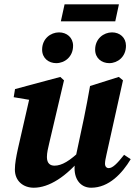

<svg xmlns="http://www.w3.org/2000/svg" viewBox="-20 -858 631 893"><path d="M137.2 15.1C208.1 15.1 288.8 -36.5 364.6 -129.7H377.4L358.9 -162C304.3 -108.9 267.1 -87.5 233.4 -87.5C213.7 -87.5 198.2 -97.9 198.2 -127.6C198.2 -147.5 203.5 -169.5 209.7 -195.4L277.7 -484.4L260.4 -500.2L49.9 -443.7L43.7 -405.9L139.7 -389.8L121.2 -419L63 -164.5C55.8 -131.2 49.2 -97.7 49.2 -69.3C49.2 -16 88.2 15.1 137.2 15.1ZM404 15.1C486.8 15.1 548.4 -51.9 587.9 -117.6L557.2 -138C524.1 -95.8 503.4 -76.1 485.7 -76.1C475.8 -76.1 468.4 -83.3 468.4 -96.6C468.4 -106.9 471 -120.7 475.3 -139.3L552 -484.4L532.6 -500.2L398.8 -458C389.9 -407.6 380.8 -358.6 370.7 -309.7L331.9 -127.2H335.2C329.1 -103.7 326.7 -89.5 326.7 -76.2C326.7 -17.6 359.8 15.1 404 15.1ZM241.4 -564.3C281 -564.3 319.9 -594 319.9 -645.2C319.9 -683.4 290.6 -707.4 254.6 -707.4C215.5 -707.4 175.9 -677.9 175.9 -627.2C175.9 -587 206.7 -564.3 241.4 -564.3ZM488.2 -564.3C527.5 -564.3 565.9 -594 565.9 -645.2C565.9 -683.4 537.1 -707.4 501.1 -707.4C462.1 -707.4 422.5 -677.9 422.5 -627.2C422.5 -587 453.2 -564.3 488.2 -564.3ZM263 -758.8H516.1L533.1 -837.7H280.3L263 -758.8Z"/></svg>

Font: Source Serif 4 Variable
Style: Italic
Weight: 400
Italic angle: -12°
Designer: Frank Grießhammer
Foundry: Adobe Systems Incorporated
Version: Version 4.004;hotconv 1.0.116;makeotfexe 2.5.65601